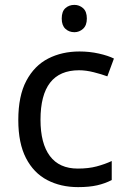

<svg xmlns="http://www.w3.org/2000/svg" viewBox="-20 -757 520 787"><path d="M300 10Q229 10 173.5 -19Q118 -48 86.5 -109Q55 -170 55 -265Q55 -364 88 -426Q121 -488 177.5 -517Q234 -546 306 -546Q347 -546 385 -537.5Q423 -529 447 -517L420 -444Q396 -453 364 -461Q332 -469 304 -469Q146 -469 146 -266Q146 -169 184.5 -117.5Q223 -66 299 -66Q343 -66 376.5 -75Q410 -84 438 -97V-19Q411 -5 378.5 2.5Q346 10 300 10ZM285 -737Q305 -737 320.5 -723.5Q336 -710 336 -681Q336 -653 320.5 -639Q305 -625 285 -625Q263 -625 248 -639Q233 -653 233 -681Q233 -710 248 -723.5Q263 -737 285 -737Z"/></svg>

Font: Noto Sans Bassa Vah
Style: Regular
Weight: 400
Designer: Monotype Design Team
Foundry: Monotype Imaging Inc.
Version: Version 2.002